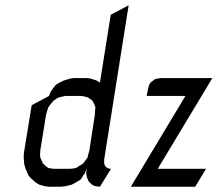

<svg xmlns="http://www.w3.org/2000/svg" viewBox="-20 -708 833 728"><path d="M476.1 0 683.1 -344.2H536.1L539.1 -359.9L543 -377.9L545.9 -387.2L550.8 -395L561 -402.8L567.9 -408.2L577.1 -410.2L591.8 -412.1H785.2L578.1 -67.9H761.2L720.2 0ZM69.8 -110.8 70.8 -128.9 100.1 -309.1 166 -344.2 171.9 -359.9 178.2 -369.1 188 -381.8 192.9 -387.2 206.1 -395 222.2 -402.8 247.1 -410.2 262.2 -412.1H309.1L323.2 -410.2L346.2 -402.8L358.9 -395L399.9 -651.9L467.8 -688L375 -103V-94.2V-89.8L377 -81.1L381.8 -75.2L389.2 -69.8L393.1 -68.8L400.9 -67.9L358.9 0L342.8 -2L335.9 -3.9L329.1 -7.8L318.8 -17.1L315.9 -21L310.1 -34.2L308.1 -43L307.1 -50.8L308.1 -67.9L301.8 -50.8L295.9 -43L287.1 -28.8L282.2 -24.9L269 -17.1L252 -7.8L228 -2L211.9 0H166L149.9 -2L128.9 -7.8L113.8 -17.1L95.2 -34.2L87.9 -43L77.1 -67.9L71.8 -85.9ZM131.8 -120.1 132.8 -110.8 136.2 -103 142.1 -89.8 145 -85.9 154.8 -77.1 162.1 -71.8 168.9 -69.8 184.1 -67.9H246.1L262.2 -69.8L270 -71.8L277.8 -77.1L292 -85.9L296.9 -89.8L306.2 -103L312 -110.8L314 -120.1L318.8 -137.2L339.8 -273.9L340.8 -292L341.8 -300.8L338.9 -309.1L333 -321.8L330.1 -326.2L318.8 -335L312 -338.9L305.2 -340.8L290 -344.2H228L211.9 -340.8L204.1 -338.9L195.8 -335L183.1 -326.2L179.2 -321.8L168.9 -309.1L163.1 -300.8L160.2 -292L154.8 -273.9L132.8 -137.2Z"/></svg>

Font: Petahja
Style: Italic
Weight: 400
Designer: T. Christopher White
Version: Version 1.1